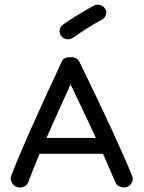

<svg xmlns="http://www.w3.org/2000/svg" viewBox="-20 -804 626 835"><path d="M53 9Q39 4 31.5 -10Q24 -24 28 -37Q77 -169 248 -535Q257 -557 286 -555Q314 -557 325 -536Q489 -201 555 -38Q561 -24 553.5 -10Q546 4 532 9Q518 14 502.5 8Q487 2 482 -11Q465 -51 428 -135H152Q119 -55 103 -12Q98 2 83 8Q68 14 53 9ZM397 -204Q364 -276 287 -437Q233 -319 182 -204ZM298 -640Q285 -631 270 -633.5Q255 -636 246 -648Q237 -660 239.5 -674.5Q242 -689 254 -697Q306 -734 387 -779Q399 -786 414 -782.5Q429 -779 437 -767Q445 -755 441 -740.5Q437 -726 424 -719Q366 -688 298 -640Z"/></svg>

Font: Hoogli Semibold
Style: Regular
Weight: 600
Designer: Anand Singh Naorem
Foundry: Brand New Type
Version: Version 1.00 b007